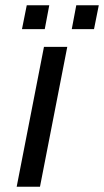

<svg xmlns="http://www.w3.org/2000/svg" viewBox="-20 -705 393 725"><path d="M131 0H43L146 -528H234ZM335 -595H251L268 -685H353ZM149 -595H63L81 -685H166Z"/></svg>

Font: Libra Sans
Style: Italic
Weight: 400
Italic angle: -12°
Foundry: Context Ltd
Version: Version 1.002